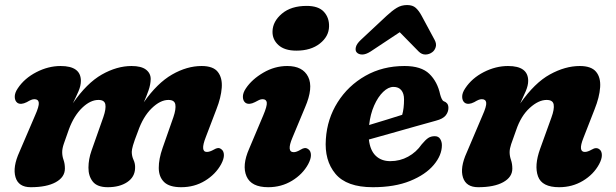

<svg xmlns="http://www.w3.org/2000/svg" viewBox="-20 -748 2504 781"><path d="M352 -134.5 400.5 -272Q412 -305.5 408.5 -323.5Q405 -341.5 380.5 -341.5Q347.5 -341.5 314.2 -309.5Q281 -277.5 260.5 -222.5Q246.5 -183.5 239.8 -163.8Q233 -144 233 -129Q233 -113 238.5 -97.5Q244 -82 244 -62.5Q244 -27.5 207 -7Q170 13.5 105 13.5Q55 13.5 43 -27.5Q31 -68.5 59 -130L122.5 -278Q139.5 -316 137.8 -330.2Q136 -344.5 120 -344.5Q113.5 -344.5 106.2 -341.5Q99 -338.5 89 -332.5Q65 -320.5 51 -329.5Q40.5 -337 40 -353.5Q39.5 -370 52.5 -389Q79.5 -429.5 128 -454.5Q176.5 -479.5 226.5 -479.5Q309 -479.5 309 -419Q309 -399 299 -376Q289 -353 276.5 -328Q333 -410 394.2 -444.8Q455.5 -479.5 515 -479.5Q554.5 -479.5 573.8 -464.8Q593 -450 593 -426.5Q592.5 -404 584.2 -380.2Q576 -356.5 565 -332Q619.5 -410 680 -444.8Q740.5 -479.5 800 -479.5Q847.5 -479.5 866.2 -455.2Q885 -431 882 -391Q879 -351 860.5 -304L817 -190Q793.5 -130 821.5 -130Q833.5 -130 850 -139.5Q859 -145 866.5 -145.8Q874 -146.5 881.5 -140Q890.5 -133 890.8 -117.2Q891 -101.5 879.5 -80Q857 -39 814 -12.8Q771 13.5 717 13.5Q669 13.5 647.5 -7.5Q626 -28.5 625.8 -64.8Q625.5 -101 641.5 -146.5L685.5 -272Q696.5 -304.5 693.2 -323Q690 -341.5 665 -341.5Q632 -341.5 597 -307.5Q562 -273.5 541 -213Q526 -174.5 521 -156.8Q516 -139 516 -130.5Q516 -113 523.2 -97.5Q530.5 -82 529.5 -64Q528.5 -28 497.5 -7.2Q466.5 13.5 418.5 13.5Q375.5 13.5 357.5 -9.2Q339.5 -32 339.8 -66.2Q340 -100.5 352 -134.5Z M1185.5 -542Q1137.5 -542 1112.5 -564.8Q1087.5 -587.5 1088.5 -620.5Q1089.5 -661 1126.8 -692.5Q1164 -724 1227.5 -724Q1275.5 -724 1297.5 -700Q1319.5 -676 1318.5 -640Q1317.5 -599.5 1281 -570.8Q1244.5 -542 1185.5 -542ZM1169.5 -188Q1144.5 -129 1175 -129Q1186 -129 1203.5 -139.5Q1212 -145 1219.8 -145.8Q1227.5 -146.5 1235.5 -140Q1244.5 -133 1244.8 -117.2Q1245 -101.5 1233.5 -80Q1211 -39 1167.8 -12.8Q1124.5 13.5 1071 13.5Q1002 13.5 982.8 -30.8Q963.5 -75 993.5 -143L1050.5 -278Q1067 -317 1065.2 -330.8Q1063.5 -344.5 1048 -344.5Q1041 -344.5 1033.8 -341.2Q1026.5 -338 1017 -332.5Q993.5 -320.5 979 -329.5Q968.5 -337 968 -353.5Q967.5 -370 980.5 -389Q1005 -425.5 1051.2 -452.5Q1097.5 -479.5 1148.5 -479.5Q1211.5 -479.5 1233.5 -435.5Q1255.5 -391.5 1221 -311.5Z M1777.5 -157.5Q1777.5 -116.5 1744.2 -77Q1711 -37.5 1648.2 -12Q1585.5 13.5 1496.5 13.5Q1390 13.5 1344.5 -41Q1299 -95.5 1305.5 -182.5Q1311 -265 1353.5 -332.2Q1396 -399.5 1466.2 -439.5Q1536.5 -479.5 1625.5 -479.5Q1693.5 -479.5 1726.5 -447.5Q1759.5 -415.5 1770.5 -363.5Q1773 -354 1776.8 -346Q1780.5 -338 1785.5 -336Q1793.5 -333.5 1798.8 -327Q1804 -320.5 1804 -309Q1804 -292.5 1793 -278.5Q1782 -264.5 1753 -257Q1718.5 -247.5 1670.5 -234Q1622.5 -220.5 1572.2 -206.2Q1522 -192 1480.5 -180.5Q1485.5 -136.5 1508.2 -114.5Q1531 -92.5 1567.5 -92.5Q1607 -92.5 1640.2 -110.8Q1673.5 -129 1695.5 -161Q1711 -179.5 1722 -186.8Q1733 -194 1748.5 -194Q1763.5 -194 1770.5 -182.8Q1777.5 -171.5 1777.5 -157.5ZM1580.5 -394.5Q1559.5 -394.5 1538.5 -374.2Q1517.5 -354 1502 -319Q1486.5 -284 1481.5 -239.5Q1515 -249.5 1551.5 -260.8Q1588 -272 1616 -281Q1623.5 -306.5 1623.5 -344Q1623.5 -367.5 1612.5 -381Q1601.5 -394.5 1580.5 -394.5ZM1487.5 -538.5Q1468 -526 1453 -526.2Q1438 -526.5 1430.5 -535.5Q1424.5 -542.5 1427.5 -556Q1430.5 -569.5 1447.5 -585.5L1553 -684Q1575 -704.5 1593.8 -716Q1612.5 -727.5 1636 -727.5Q1658.5 -727.5 1671.2 -716Q1684 -704.5 1695 -684L1748 -585.5Q1756.5 -569.5 1752.2 -556Q1748 -542.5 1738 -535.5Q1726 -526.5 1710.8 -526.2Q1695.5 -526 1683 -538.5L1606 -617Z M1871 -329.5Q1860.5 -337 1860 -353.5Q1859.5 -370 1872.5 -389Q1899.5 -430 1948 -454.8Q1996.5 -479.5 2046.5 -479.5Q2128.5 -479.5 2128.5 -419Q2128.5 -400.5 2118.8 -377.5Q2109 -354.5 2096 -327Q2154.5 -411 2216.8 -445.2Q2279 -479.5 2338.5 -479.5Q2385 -479.5 2404.5 -456.2Q2424 -433 2421.2 -393Q2418.5 -353 2398.5 -303L2353 -186.5Q2330.5 -130 2359 -130Q2370.5 -130 2387 -139.5Q2406 -151 2419 -140Q2428 -133 2428.2 -117.2Q2428.5 -101.5 2417 -80Q2394.5 -38.5 2351.2 -12.5Q2308 13.5 2254.5 13.5Q2184.5 13.5 2168.5 -30.5Q2152.5 -74.5 2177 -142.5L2223 -270Q2235.5 -304 2232.2 -322.8Q2229 -341.5 2203.5 -341.5Q2170.5 -341.5 2134.8 -309Q2099 -276.5 2079.5 -218.5Q2065.5 -180 2059.2 -161.5Q2053 -143 2053 -129Q2053 -113.5 2058.5 -97.5Q2064 -81.5 2064 -62Q2064 -27.5 2027 -7Q1990 13.5 1925 13.5Q1876 13.5 1863.2 -26.2Q1850.5 -66 1878.5 -127.5L1942.5 -278Q1959.5 -316 1957.8 -330.2Q1956 -344.5 1940 -344.5Q1933 -344.5 1926 -341.5Q1919 -338.5 1909 -332.5Q1885.5 -320.5 1871 -329.5Z"/></svg>

Font: Fraunces 9pt S100
Style: Bold Italic
Weight: 700
Italic angle: -16°
Version: Version 1.000; ttfautohint (v1.8.3)